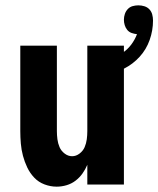

<svg xmlns="http://www.w3.org/2000/svg" viewBox="-20 -691 593 719"><path d="M192 8Q169 8 146.5 -0.5Q124 -9 108 -26Q92 -43 82 -64Q72 -85 66 -107.5Q60 -130 58 -153.5Q56 -177 56 -200V-520H193V-200Q193 -185 195 -169.5Q197 -154 203 -140Q209 -126 222 -116Q235 -106 250 -106Q265 -106 278 -116Q291 -126 297 -140Q303 -154 305 -169.5Q307 -185 307 -200V-520H444V0H307V-74Q300 -57 289 -41.5Q278 -26 263 -14.5Q248 -3 229.5 2.5Q211 8 192 8ZM376 -406 358 -458Q380 -464 400.5 -472.5Q421 -481 439.5 -493.5Q458 -506 471.5 -524Q485 -542 493 -563Q483 -564 473 -567.5Q463 -571 456.5 -579Q450 -587 447 -597Q444 -607 444 -617Q444 -628 447.5 -638.5Q451 -649 458.5 -657Q466 -665 476.5 -668Q487 -671 498 -671Q510 -671 521 -667.5Q532 -664 539.5 -656Q547 -648 550 -637Q553 -626 553 -614Q553 -577 540.5 -541.5Q528 -506 503 -478.5Q478 -451 444.5 -434Q411 -417 376 -406Z"/></svg>

Font: Iosevka SS18 Heavy
Style: Regular
Weight: 900
Monospace: yes
Designer: Belleve Invis
Foundry: Belleve Invis
Version: Version 25.1.1; ttfautohint (v1.8.4)